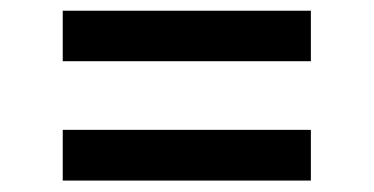

<svg xmlns="http://www.w3.org/2000/svg" viewBox="-20 -461 684 351"><path d="M94.7 -349.1V-441.4H548.3V-349.1ZM94.7 -130.9V-223.6H548.3V-130.9Z"/></svg>

Font: Inter 28pt Medium
Style: Regular
Weight: 500
Designer: Rasmus Andersson
Foundry: rsms
Version: Version 4.001;git-66647c0bb